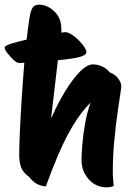

<svg xmlns="http://www.w3.org/2000/svg" viewBox="-20 -795 569 829"><path d="M441 14Q395 14 363.5 -20.5Q332 -55 332 -105Q332 -130 335.5 -172Q339 -214 347.5 -262Q356 -310 371 -352Q329 -310 294.5 -252Q260 -194 231.5 -127Q203 -60 178 10Q151 7 135 -3.5Q119 -14 106 -31Q79 -50 71 -73Q63 -96 63 -126Q63 -166 66 -231.5Q69 -297 74 -374Q79 -451 85 -524Q70 -523 62 -523Q53 -523 38.5 -536.5Q24 -550 12 -565.5Q0 -581 0 -589Q0 -598 28 -606.5Q56 -615 95 -624Q98 -653 101.5 -677.5Q105 -702 108 -721Q113 -751 121.5 -763Q130 -775 151 -775Q169 -775 191 -763.5Q213 -752 229 -728.5Q245 -705 245 -667Q245 -664 245 -660.5Q245 -657 245 -654Q256 -656 262 -656Q274 -656 289.5 -646Q305 -636 319.5 -621.5Q334 -607 343.5 -593Q353 -579 353 -570Q353 -557 324 -549Q295 -541 230 -535L201 -288H203Q230 -350 262 -402Q294 -454 325 -485.5Q356 -517 381 -517Q400 -517 420 -508.5Q440 -500 453 -483Q479 -473 492.5 -453.5Q506 -434 503 -414Q497 -374 488.5 -315Q480 -256 473.5 -188Q467 -120 467 -54Q467 -38 468.5 -22Q470 -6 471 8Q456 14 441 14Z"/></svg>

Font: Protest Riot
Style: Regular
Weight: 400
Designer: Octavio Pardo
Foundry: Ashler Design
Version: Version 2.005; ttfautohint (v1.8.4.7-5d5b)